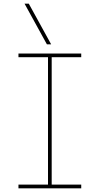

<svg xmlns="http://www.w3.org/2000/svg" viewBox="-20 -1020 540 1040"><path d="M80 0V-20H240V-710H80V-730H420V-710H260V-20H420V0ZM234 -780 113 -1000H136L257 -780Z"/></svg>

Font: M PLUS 1 Code Thin
Style: Regular
Weight: 250
Designer: Coji Morishita
Foundry: UNDERFOREST DESIGN
Version: Version 1.002